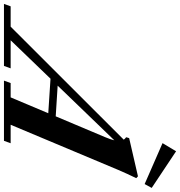

<svg xmlns="http://www.w3.org/2000/svg" viewBox="-62 -919 909 969"><g transform="rotate(90 392.5 -434.5)"><path d="M836.9 -710 630.4 -800.3 671.4 -868.7 856.4 -745.6ZM-72.3 0 -60.1 -33.7H42.5L612.8 -604.5Q608.9 -610.8 600.6 -616.7L605 -631.8L797.9 -676.3L807.1 -667.5Q784.2 -620.6 765.1 -575.7L537.6 -33.7H630.9L618.7 0H314.9L327.1 -33.7H399.4L479.5 -223.6L305.2 -234.9L111.3 -33.7H252.9L240.7 0ZM600.1 -510.3Q612.3 -539.6 616.2 -557.1L340.3 -271L495.1 -261.2Z"/></g></svg>

Font: Elstob 10pt
Style: Bold Italic
Weight: 700
Italic angle: -20°
Designer: Peter S. Baker
Version: Version 1.015